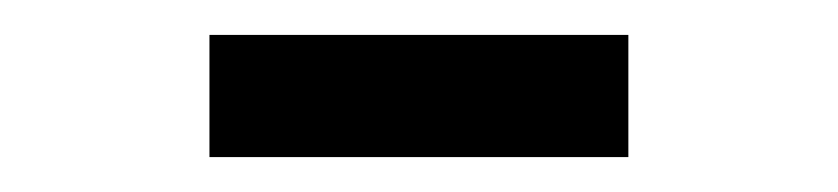

<svg xmlns="http://www.w3.org/2000/svg" viewBox="-20 -703 480 110"><path d="M100 -613V-683H340V-613Z"/></svg>

Font: Syne
Style: Regular
Weight: 400
Designer: Lucas Descroix
Foundry: Bonjour Monde
Version: Version 2.200